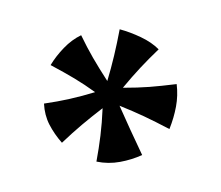

<svg xmlns="http://www.w3.org/2000/svg" viewBox="-65 -856 620 538"><g transform="rotate(15 245.5 -586.5)"><path d="M341 -748Q321 -715 305 -685Q289 -655 272 -618Q313 -629 343 -639.5Q373 -650 415 -667Q427 -637 429.5 -605.5Q432 -574 428 -540Q384 -550 350.5 -556Q317 -562 276 -567Q301 -536 323 -509.5Q345 -483 373 -450Q349 -430 318.5 -415.5Q288 -401 254 -399Q251 -437 246 -472.5Q241 -508 232 -548Q209 -518 189 -489.5Q169 -461 147 -425Q120 -443 100 -465Q80 -487 70 -518Q105 -533 136.5 -549.5Q168 -566 200 -586Q166 -599 134.5 -608Q103 -617 60 -627Q68 -655 83.5 -683Q99 -711 121 -730Q146 -701 169.5 -677.5Q193 -654 225 -625Q226 -663 225 -698.5Q224 -734 221 -774Q251 -774 284 -768Q317 -762 341 -748Z"/></g></svg>

Font: Vollkorn ExtraBold
Style: Regular
Weight: 800
Designer: Friedrich Althausen
Foundry: Friedrich Althausen
Version: Version 5.000; ttfautohint (v1.8.3)